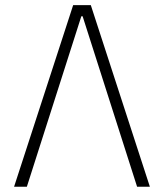

<svg xmlns="http://www.w3.org/2000/svg" viewBox="-20 -713 626 733"><path d="M33.7 0 259.3 -693.4H326.7L552.2 0H503.4L295.4 -650.9H290.5L82.5 0Z"/></svg>

Font: Cascadia Code ExtraLight
Style: Regular
Weight: 200
Monospace: yes
Designer: Aaron Bell
Foundry: Saja Typeworks
Version: Version 2407.024; ttfautohint (v1.8.4)